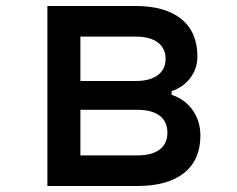

<svg xmlns="http://www.w3.org/2000/svg" viewBox="-20 -620 790 640"><path d="M138 0V-600H432Q531 -600 584.5 -556.5Q638 -513 638 -432Q638 -392 615 -361Q592 -330 552 -316V-304Q597 -289 622.5 -252.5Q648 -216 648 -168Q648 -87 593.5 -43.5Q539 0 438 0ZM248 -102H438Q486 -102 512 -121.5Q538 -141 538 -178Q538 -215 512 -234.5Q486 -254 438 -254H248ZM248 -350H432Q480 -350 506 -369.5Q532 -389 532 -424Q532 -459 506 -478.5Q480 -498 432 -498H248Z"/></svg>

Font: Martian Mono SemiExpanded
Style: Regular
Weight: 400
Width: 6
Monospace: yes
Designer: Roman Shamin
Foundry: Evil Martians
Version: Version 1.000